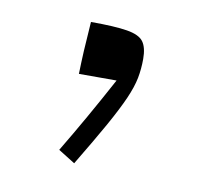

<svg xmlns="http://www.w3.org/2000/svg" viewBox="-44 -789 387 363"><g transform="rotate(10 149.0 -607.5)"><path d="M104 -741.7Q149.9 -741.7 173.6 -737.8Q197.3 -733.9 205.3 -722.9Q213.4 -711.9 213.4 -689.9Q213.4 -670.9 210 -653.1Q206.5 -635.3 196.5 -612.5Q186.5 -589.8 168 -556.6Q149.4 -523.4 119.1 -473.1L86.9 -493.2Q127.4 -560.5 170.9 -641.1H98.6Q99.1 -662.1 100.3 -685.5Q101.6 -709 104 -741.7Z"/></g></svg>

Font: Pinar-DS3-FD Regular
Style: Regular
Weight: 400
Designer: Amin Abedi
Version: Version 3.000